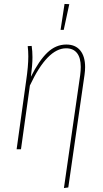

<svg xmlns="http://www.w3.org/2000/svg" viewBox="-20 -754 522 970"><path d="M385 -374Q388 -397 388 -416Q388 -462 369 -486Q350 -510 314 -510Q219 -510 131 -322L86 0H64L112 -345Q123 -419 123 -469Q123 -497 120 -521L140 -522Q144 -495 144 -465Q144 -426 136 -366Q177 -448 219.5 -488.5Q262 -529 315 -529Q361 -529 385.5 -499Q410 -469 410 -415Q410 -397 407 -376L325 193L303 196ZM306 -734 330 -733 302 -603H286Z"/></svg>

Font: Fira Sans Extra Condensed Thin
Style: Italic
Weight: 250
Width: 3
Italic angle: -8°
Designer: Carrois Corporate & Edenspiekermann AG
Foundry: Carrois Corporate GbR & Edenspiekermann AG
Version: Version 4.203